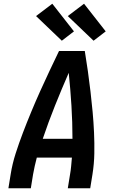

<svg xmlns="http://www.w3.org/2000/svg" viewBox="-20 -1008 640 1028"><path d="M25 0 37 -74Q46 -131 64 -187Q82 -243 103 -298Q124 -353 147 -408.5Q170 -464 194.5 -518.5Q219 -573 244.5 -627Q270 -681 296 -735H434Q443 -681 450.5 -627Q458 -573 464.5 -518Q471 -463 476 -408.5Q481 -354 483.5 -298Q486 -242 485 -186Q484 -130 475 -74L463 0H343L355 -74Q359 -96 361 -119Q363 -142 365 -164H177Q171 -142 166 -119Q161 -96 157 -74L145 0ZM209 -265H368Q368 -354 362.5 -442.5Q357 -531 348 -618Q310 -531 274.5 -442.5Q239 -354 209 -265ZM481 -790 343 -922 430 -988 546 -840ZM311 -790 173 -922 260 -988 376 -840Z"/></svg>

Font: Iosevka Curly Extended Oblique
Style: Bold
Weight: 700
Width: 7
Italic angle: -9°
Monospace: yes
Designer: Belleve Invis
Foundry: Belleve Invis
Version: Version 11.1.0; ttfautohint (v1.8.3)